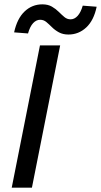

<svg xmlns="http://www.w3.org/2000/svg" viewBox="-20 -864 465 884"><path d="M34 0 164 -655H257L127 0ZM295 -705Q270 -705 251.5 -715Q233 -725 219.5 -738.5Q206 -752 193.5 -762.5Q181 -773 165 -773Q147 -773 132.5 -757.5Q118 -742 109 -710L45 -715Q59 -779 93.5 -811.5Q128 -844 175 -844Q201 -844 219 -833.5Q237 -823 250.5 -809.5Q264 -796 276.5 -785.5Q289 -775 305 -775Q323 -775 337.5 -791Q352 -807 361 -838L425 -833Q412 -770 377 -737.5Q342 -705 295 -705Z"/></svg>

Font: Source Sans 3 Medium
Style: Italic
Weight: 500
Italic angle: -11°
Designer: Paul D. Hunt
Foundry: Adobe
Version: Version 3.052;hotconv 1.1.0;makeotfexe 2.6.0